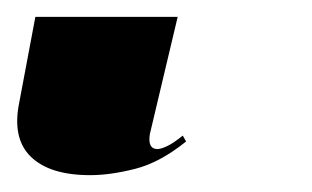

<svg xmlns="http://www.w3.org/2000/svg" viewBox="-30 32 370 228"><path d="M77 240Q29 240 6.5 218Q-16 196 -7 153L12 52H181L148 191Q145 209 157 209Q161 209 168.5 205.5Q176 202 187 193L191 200Q160 225 130.5 232.5Q101 240 77 240Z"/></svg>

Font: Noto Serif Display ExtraCondensed Black
Style: Italic
Weight: 900
Width: 2
Italic angle: -12°
Designer: Monotype Design Team
Foundry: Monotype Imaging Inc.
Version: Version 2.009